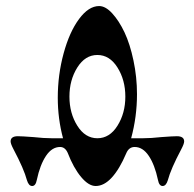

<svg xmlns="http://www.w3.org/2000/svg" viewBox="-20 -493 652 644"><path d="M15.6 -18.6Q15.6 -36.1 40 -36.1Q52.7 -36.1 91.8 -33.2Q127 -29.3 153.3 -29.3H191.4Q173.8 -94.7 173.8 -165Q173.8 -242.2 193.4 -314Q212.9 -385.7 245.1 -429.2Q277.3 -472.7 312.5 -472.7Q334 -472.7 356.4 -448.2Q378.9 -423.8 397.5 -384.8Q416 -345.7 427.7 -290Q439.5 -234.4 439.5 -176.8Q439.5 -101.6 419.9 -29.3H460Q486.3 -29.3 521.5 -33.2Q560.5 -36.1 573.2 -36.1Q597.7 -36.1 597.7 -18.6Q597.7 -10.7 587.9 7.8Q552.7 74.2 543 111.3Q537.1 130.9 525.4 130.9Q513.7 130.9 509.8 110.4Q499 59.6 479 29.8Q459 0 431.6 0Q412.1 0 403.3 21.5Q380.9 74.2 355 102.5Q329.1 130.9 300.8 130.9Q277.3 130.9 252 100.6Q226.6 70.3 207 19.5Q198.2 0 181.6 0Q154.3 0 134.3 29.8Q114.3 59.6 103.5 110.4Q99.6 130.9 87.9 130.9Q76.2 130.9 70.3 111.3Q60.5 74.2 25.4 7.8Q15.6 -10.7 15.6 -18.6ZM239.3 -266.6Q212.9 -224.6 212.9 -168.9Q212.9 -113.3 239.3 -71.3Q265.6 -29.3 306.6 -29.3Q347.7 -29.3 374 -71.3Q400.4 -113.3 400.4 -168.9Q400.4 -224.6 374 -266.6Q347.7 -308.6 306.6 -308.6Q265.6 -308.6 239.3 -266.6Z"/></svg>

Font: Monomakh Unicode TT
Style: Medium
Weight: 500
Designer: Alexey Kryukov, Aleksandr Andreev
Version: Version 1.1